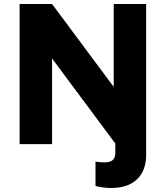

<svg xmlns="http://www.w3.org/2000/svg" viewBox="-20 -720 828 959"><path d="M535 219Q516 219 493.5 216Q471 213 457 209V87Q477 91 503 91Q530 91 543 79.5Q556 68 556 43V-3L240 -428V0H78V-700H240L548 -286V-700H710V53Q710 132 664.5 175.5Q619 219 535 219Z"/></svg>

Font: Red Hat Text
Style: Bold
Weight: 700
Designer: Pentagram, MCKL
Foundry: MCKL
Version: Version 1.030